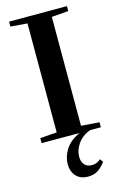

<svg xmlns="http://www.w3.org/2000/svg" viewBox="-134 -720 640 1012"><g transform="rotate(-15 186.0 -214.5)"><path d="M24.4 0V-27.3L115.7 -34.2V-628.9L24.4 -636.2V-663.1H340.3V-636.2L248.5 -628.9V-34.7L347.7 -27.3V0H288.1Q243.7 17.1 220.2 51Q196.8 85 196.8 121.1Q196.8 148.4 211.2 164.6Q225.6 180.7 252 180.7Q276.9 180.7 299.8 161.6L312 179.2Q288.6 209 267.3 221.4Q246.1 233.9 216.3 233.9Q174.8 233.9 151.6 208.7Q128.4 183.6 128.4 142.1Q128.4 103 152.6 64Q176.8 24.9 231.4 0Z"/></g></svg>

Font: Elstob SemiBold
Style: Regular
Weight: 600
Designer: Peter S. Baker
Version: Version 1.015